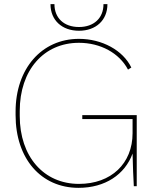

<svg xmlns="http://www.w3.org/2000/svg" viewBox="-20 -896 751 924"><path d="M223 -876C223 -799 278 -748 360 -748C442 -748 497 -799 497 -876H478C478 -809 432 -766 360 -766C288 -766 242 -809 242 -876ZM358 8C486 8 581 -56 618 -157C619 -98 622 -37 624 0H638V-342H376V-323H618V-255C618 -109 515 -11 360 -11C190 -11 75 -143 75 -338V-362C75 -558 190 -690 360 -690C463 -690 554 -641 596 -561L612 -571C572 -654 471 -709 360 -709C180 -709 55 -565 55 -359V-342C55 -133 177 8 358 8Z"/></svg>

Font: Fixel Text Thin
Style: Regular
Weight: 100
Width: 4
Designer: AlfaBravo + MacPaw
Foundry: Kyrylo Tkachov, Marchela Mozhyna, Serhii Makarenko, Maria Weinstein, Zakhar Kryvoshyya
Version: Version 1.211